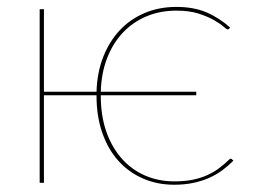

<svg xmlns="http://www.w3.org/2000/svg" viewBox="-20 -516 728 542"><path d="M631 -68Q633 -68 634 -67L639 -62.5Q624 -47.5 607 -35Q590 -22.5 569.5 -13.5Q549 -4.5 524.8 0.5Q500.5 5.5 471.5 5.5Q424 5.5 383.8 -12Q343.5 -29.5 314.2 -62Q285 -94.5 268.8 -141Q252.5 -187.5 252.5 -245.5V-247H104V0H92V-490H104V-257H252.5Q254 -310.5 271.2 -354.8Q288.5 -399 318 -430.5Q347.5 -462 388.2 -479.2Q429 -496.5 478 -496.5Q525.5 -496.5 561.2 -481.8Q597 -467 629.5 -438.5L626.5 -434.5Q625.5 -433 622.5 -433Q620 -433 610.5 -441.2Q601 -449.5 583.5 -459.5Q566 -469.5 540 -477.8Q514 -486 478 -486Q432 -486 393.8 -470Q355.5 -454 327.2 -424.2Q299 -394.5 282.5 -352.2Q266 -310 264.5 -257H534V-247H264.5V-245.5Q264.5 -189 280.2 -144.2Q296 -99.5 323.8 -68.2Q351.5 -37 389.5 -20.5Q427.5 -4 472 -4Q500 -4 522 -8.2Q544 -12.5 562.5 -20.5Q581 -28.5 596.8 -40Q612.5 -51.5 628 -66.5Q629.5 -68 631 -68Z"/></svg>

Font: Lato 2
Style: Regular
Weight: 100
Designer: Lukasz Dziedzic with Adam Twardoch and Botio Nikoltchev
Foundry: tyPoland Lukasz Dziedzic
Version: Version 2.015; 2015-08-06; http://www.latofonts.com/